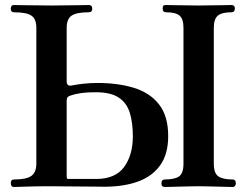

<svg xmlns="http://www.w3.org/2000/svg" viewBox="-20 -746 984 766"><path d="M36 0Q23 0 23 -16Q23 -30 36 -30Q86 -30 105.5 -44.5Q125 -59 125 -93V-635Q125 -670 105.5 -683.5Q86 -697 36 -697Q23 -697 23 -711Q23 -726 36 -726Q40 -726 57 -725.5Q74 -725 97.5 -725Q121 -725 144.5 -724.5Q168 -724 185 -724Q202 -724 225 -724.5Q248 -725 271.5 -725Q295 -725 312.5 -725.5Q330 -726 334 -726Q348 -726 348 -711Q348 -697 334 -697Q285 -697 265.5 -683.5Q246 -670 246 -635V-422Q246 -412 251 -407Q256 -402 272 -406Q286 -409 313 -412Q340 -415 369 -415Q451 -415 514.5 -395.5Q578 -376 614.5 -329.5Q651 -283 651 -203Q651 -131 619 -86.5Q587 -42 530 -21.5Q473 -1 396 -1Q385 -1 356.5 -1.5Q328 -2 294 -2Q260 -2 229 -2.5Q198 -3 181 -3Q125 -3 86 -1.5Q47 0 36 0ZM638 0Q624 0 624 -14Q624 -30 638 -30Q676 -30 694 -42Q712 -54 712 -93V-635Q712 -670 696.5 -683.5Q681 -697 643 -697Q629 -697 629 -711Q629 -722 632.5 -724Q636 -726 643 -726Q647 -726 662.5 -725.5Q678 -725 699 -725Q720 -725 739.5 -724.5Q759 -724 771 -724Q783 -724 803.5 -724.5Q824 -725 845.5 -725Q867 -725 883 -725.5Q899 -726 903 -726Q917 -726 917 -713Q917 -697 903 -697Q865 -697 849 -683.5Q833 -670 833 -635V-93Q833 -55 851 -42.5Q869 -30 908 -30Q921 -30 921 -14Q921 -9 917.5 -4.5Q914 0 908 0Q903 0 885.5 -0.5Q868 -1 846 -1.5Q824 -2 803.5 -2.5Q783 -3 771 -3Q759 -3 739 -2.5Q719 -2 697.5 -1.5Q676 -1 659.5 -0.5Q643 0 638 0ZM250 -32H363Q440 -32 475 -79.5Q510 -127 510 -203Q510 -256 498 -295.5Q486 -335 454 -356.5Q422 -378 362 -378Q326 -378 302.5 -374.5Q279 -371 262 -365Q250 -361 248 -355.5Q246 -350 246 -343Q246 -342 246 -341V-46Q246 -32 250 -32Z"/></svg>

Font: Zen Antique Soft
Style: Regular
Weight: 400
Designer: Yoshimichi Ohira
Foundry: Positype
Version: Version 1.001